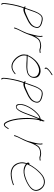

<svg xmlns="http://www.w3.org/2000/svg" viewBox="1179 -1912 930 3328"><g transform="rotate(90 1644.0 -248.0)"><path d="M92 -211 108 -200C86 -141 67 -76 55 -10C44 52 34 109 33 158C33 180 37 186 48 195C55 201 67 187 60 181L53 175L51 173C45 156 50 130 52 110C60 33 80 -63 106 -146L121 -190H134C144 -187 156 -188 171 -192H172C205 -199 244 -220 274 -234C335 -263 400 -290 435 -341C456 -372 471 -421 461 -447C446 -485 407 -506 355 -516C336 -520 323 -525 303 -523H302C281 -523 263 -516 251 -506C186 -452 159 -337 121 -232L115 -217L104 -225C96 -231 87 -218 92 -211ZM132 -222 133 -227C139 -244 146 -263 153 -280C178 -345 195 -423 238 -473V-474C253 -490 267 -507 298 -507C318 -509 334 -504 349 -501C391 -491 455 -476 448 -416C440 -358 403 -327 366 -304C322 -273 269 -258 221 -233H220C197 -223 173 -212 143 -215C143 -214 132 -219 132 -222Z M458 -35C456 -28 459 -26 462 -26C469 -26 471 -27 474 -34L479 -53C495 -104 526 -151 547 -199C560 -232 576 -263 585 -292C592 -314 601 -339 611 -358L625 -386L643 -416C662 -449 690 -468 725 -474L741 -477C762 -481 784 -480 802 -477C822 -474 836 -465 852 -467H853C861 -467 876 -469 881 -470H890C897 -472 904 -489 892 -486H885C876 -484 865 -484 857 -482H855C849 -482 846 -483 842 -484L826 -488C819 -490 815 -491 808 -492L787 -495C768 -498 745 -492 724 -489L704 -484L681 -474C659 -463 648 -451 633 -428L609 -390L615 -431C620 -466 621 -495 615 -517C613 -527 598 -518 600 -511V-510C600 -503 604 -498 604 -485C605 -457 598 -423 590 -389C587 -375 584 -364 580 -351C576 -332 570 -317 567 -302L563 -284C561 -275 558 -266 555 -258L553 -251C538 -217 524 -181 507 -148C492 -116 472 -83 463 -54ZM545 -189Z M927 -254C926 -250 928 -247 930 -244L929 -239C919 -194 924 -163 937 -134C954 -91 983 -56 1018 -27C1050 -4 1084 18 1133 18C1174 18 1214 -1 1240 -22L1262 -39C1263 -40 1265 -42 1265 -44C1266 -50 1264 -53 1260 -53C1258 -53 1255 -52 1253 -50L1232 -34C1207 -14 1175 2 1137 2C1090 2 1055 -19 1030 -41C996 -67 971 -101 953 -142C941 -170 939 -198 944 -235L946 -246H956C974 -247 993 -246 1012 -245C1050 -241 1097 -240 1142 -240C1203 -243 1257 -252 1288 -283C1309 -304 1321 -317 1328 -354C1341 -433 1295 -478 1221 -486C1146 -490 1081 -451 1034 -406C999 -370 964 -327 941 -275V-273L940 -272L938 -265C933 -262 928 -259 927 -254ZM951 -261 957 -275C1000 -360 1069 -430 1159 -455C1219 -471 1270 -450 1294 -422C1311 -402 1324 -358 1299 -316C1267 -264 1205 -259 1145 -256C1104 -256 1054 -258 1016 -260C997 -262 981 -263 965 -262ZM1155 -567 1160 -559C1161 -558 1163 -557 1165 -557C1171 -557 1174 -560 1175 -564C1176 -569 1171 -576 1167 -581C1172 -592 1178 -600 1186 -609C1201 -628 1244 -660 1264 -670L1278 -677C1285 -683 1285 -698 1275 -692L1257 -682C1237 -672 1191 -637 1175 -619C1155 -597 1144 -582 1155 -567ZM1142 -240Z M1388 -211 1404 -200C1382 -141 1363 -76 1351 -10C1340 52 1330 109 1329 158C1329 180 1333 186 1344 195C1351 201 1363 187 1356 181L1349 175L1347 173C1341 156 1346 130 1348 110C1356 33 1376 -63 1402 -146L1417 -190H1430C1440 -187 1452 -188 1467 -192H1468C1501 -199 1540 -220 1570 -234C1631 -263 1696 -290 1731 -341C1752 -372 1767 -421 1757 -447C1742 -485 1703 -506 1651 -516C1632 -520 1619 -525 1599 -523H1598C1577 -523 1559 -516 1547 -506C1482 -452 1455 -337 1417 -232L1411 -217L1400 -225C1392 -231 1383 -218 1388 -211ZM1428 -222 1429 -227C1435 -244 1442 -263 1449 -280C1474 -345 1491 -423 1534 -473V-474C1549 -490 1563 -507 1594 -507C1614 -509 1630 -504 1645 -501C1687 -491 1751 -476 1744 -416C1736 -358 1699 -327 1662 -304C1618 -273 1565 -258 1517 -233H1516C1493 -223 1469 -212 1439 -215C1439 -214 1428 -219 1428 -222Z M1788 -176C1781 -136 1782 -95 1794 -75C1811 -56 1840 -51 1868 -73C1900 -100 1927 -155 1949 -212C1971 -267 1991 -325 2013 -381L2042 -453L2033 -380C2023 -297 2022 -220 2029 -143C2037 -60 2055 39 2085 96C2099 125 2112 142 2126 147C2158 159 2183 129 2205 94L2218 72C2220 70 2218 69 2213 68C2206 72 2206 69 2206 63V66L2191 88C2183 102 2174 114 2164 123C2154 135 2145 137 2135 131C2122 126 2111 110 2100 87C2088 62 2077 29 2067 -12C2043 -121 2033 -262 2052 -402C2054 -421 2058 -438 2061 -453L2065 -471L2073 -473C2079 -473 2081 -472 2081 -471V-473C2083 -482 2081 -487 2071 -490C2076 -507 2081 -518 2085 -531C2083 -545 2079 -555 2077 -558C2077 -557 2074 -553 2072 -549C2067 -539 2049 -503 2042 -486V-488C2037 -484 2037 -485 2029 -485C1990 -473 1966 -455 1933 -422C1886 -378 1837 -310 1808 -238C1798 -214 1791 -194 1788 -176ZM1822 -236C1850 -305 1898 -369 1943 -413C1965 -434 1985 -454 2015 -464L2033 -469L2024 -445C1992 -375 1965 -290 1934 -214C1921 -180 1875 -61 1827 -71C1819 -73 1814 -78 1809 -86C1785 -117 1801 -186 1822 -236Z M2324 -35C2322 -28 2325 -26 2328 -26C2335 -26 2337 -27 2340 -34L2345 -53C2361 -104 2392 -151 2413 -199C2426 -232 2442 -263 2451 -292C2458 -314 2467 -339 2477 -358L2491 -386L2509 -416C2528 -449 2556 -468 2591 -474L2607 -477C2628 -481 2650 -480 2668 -477C2688 -474 2702 -465 2718 -467H2719C2727 -467 2742 -469 2747 -470H2756C2763 -472 2770 -489 2758 -486H2751C2742 -484 2731 -484 2723 -482H2721C2715 -482 2712 -483 2708 -484L2692 -488C2685 -490 2681 -491 2674 -492L2653 -495C2634 -498 2611 -492 2590 -489L2570 -484L2547 -474C2525 -463 2514 -451 2499 -428L2475 -390L2481 -431C2486 -466 2487 -495 2481 -517C2479 -527 2464 -518 2466 -511V-510C2466 -503 2470 -498 2470 -485C2471 -457 2464 -423 2456 -389C2453 -375 2450 -364 2446 -351C2442 -332 2436 -317 2433 -302L2429 -284C2427 -275 2424 -266 2421 -258L2419 -251C2404 -217 2390 -181 2373 -148C2358 -116 2338 -83 2329 -54ZM2411 -189Z M2801 -282C2792 -270 2800 -257 2808 -247L2806 -239C2789 -181 2791 -149 2802 -107C2825 -19 2900 45 3037 29C3078 24 3114 16 3142 6L3182 -8C3184 -9 3187 -12 3189 -18C3191 -20 3192 -21 3187 -22H3179L3139 -8C3112 2 3077 8 3038 13C2955 24 2890 -1 2856 -41C2822 -81 2798 -138 2816 -217L2820 -235L2833 -225C2858 -207 2889 -195 2933 -192C2992 -188 3052 -207 3100 -227C3164 -255 3232 -291 3270 -346C3302 -400 3287 -452 3264 -486C3243 -516 3214 -544 3174 -555C3090 -576 3025 -533 2969 -479C2922 -434 2868 -364 2833 -299L2827 -289L2818 -293C2812 -296 2807 -292 2801 -283ZM2828 -254 2834 -268C2866 -343 2926 -419 2978 -469C3018 -507 3058 -537 3111 -543C3186 -552 3225 -514 3249 -476C3266 -450 3289 -404 3256 -352C3234 -319 3198 -293 3166 -275C3122 -249 3072 -229 3018 -215C2935 -193 2864 -219 2828 -254ZM2834 -268Z"/></g></svg>

Font: Stray Cat
Style: ExLtObl
Weight: 200
Version: Version 1.0